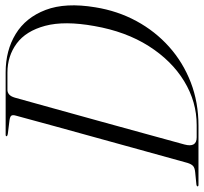

<svg xmlns="http://www.w3.org/2000/svg" viewBox="-46 -698 740 697"><g transform="rotate(-90 324.5 -350.0)"><path d="M-4 -3.5Q-4 -6.5 2.5 -7.5L47.5 -12Q63 -13.5 69.8 -19.5Q76.5 -25.5 81 -39.5Q99.5 -106 121.8 -186.8Q144 -267.5 167.5 -352.2Q191 -437 213 -517Q235 -597 252.5 -662Q256 -674 252.8 -679Q249.5 -684 236 -686L187.5 -692Q178 -693.5 178 -697Q178 -700 183 -700H410Q489.5 -700 549.2 -663.5Q609 -627 636.5 -554.8Q664 -482.5 646 -374.5Q633 -293.5 596 -225.2Q559 -157 502.5 -106.5Q446 -56 373.5 -28Q301 0 216.5 0H1.5Q-4 0 -4 -3.5ZM218.5 -6.5Q303 -6.5 377.5 -51.8Q452 -97 505 -180.2Q558 -263.5 578 -378Q597.5 -486.5 578.8 -556.5Q560 -626.5 514.5 -660Q469 -693.5 409 -693.5H346.5Q337 -693.5 329.8 -687.5Q322.5 -681.5 318 -666.5Q299 -598 276.8 -518.2Q254.5 -438.5 231.8 -355.8Q209 -273 187.5 -194.8Q166 -116.5 148 -51Q136 -6.5 174 -6.5Z"/></g></svg>

Font: Fraunces 144pt Light
Style: Italic
Weight: 300
Italic angle: -16°
Version: Version 1.000;[0bf87f6ff]